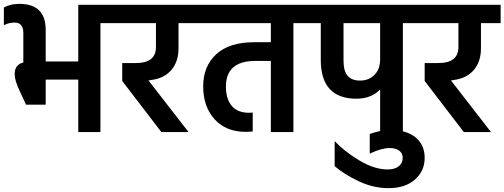

<svg xmlns="http://www.w3.org/2000/svg" viewBox="-23 -685 2617 996"><path d="M383 -366V-660H604V-565H498V0H383V-272H214V-142H112L80 -211Q53 -268 53 -300Q53 -350 98 -361V-514Q98 -568 52 -568Q23 -568 -3 -554V-646Q31 -665 77 -665Q214 -665 214 -530V-366Z M611 -265V-358H683Q786 -358 786 -441V-565H550V-660H1005V-565H903V-434Q903 -365 865.5 -321.5Q828 -278 761 -270Q755 -268 747 -268L955 0H814Z M1605 -660V-565H1499V0H1382V-369H1302Q1149 -369 1149 -236Q1149 -172 1179 -136Q1209 -100 1269 -100Q1282 -100 1288 -101V-3Q1266 -1 1252 -1Q1149 -1 1090 -66.5Q1031 -132 1031 -237Q1031 -341 1098.5 -403.5Q1166 -466 1296 -466H1382V-565H951V-660Z M1949 -378V-565H1759V-371Q1759 -316 1780.5 -291.5Q1802 -267 1845 -267Q1890 -267 1919.5 -296.5Q1949 -326 1949 -378ZM2173 -660V-565H2067V0H1949V-221Q1903 -173 1826 -173Q1641 -173 1641 -375V-565H1551V-660Z M1713 177V47Q1764 101 1841.5 147.5Q1919 194 1988 194Q2025 194 2045.5 177.5Q2066 161 2066 134Q2066 110 2048 96.5Q2030 83 1998 83Q1956 83 1895 112V10Q1955 -11 2000 -11Q2086 -11 2133 28Q2180 67 2180 134Q2180 202 2129.5 246.5Q2079 291 1992 291Q1914 291 1838.5 255.5Q1763 220 1713 177Z M2180 -265V-358H2252Q2355 -358 2355 -441V-565H2119V-660H2574V-565H2472V-434Q2472 -365 2434.5 -321.5Q2397 -278 2330 -270Q2324 -268 2316 -268L2524 0H2383Z"/></svg>

Font: Hind Semibold
Style: Regular
Weight: 600
Designer: Manushi Parikh, Satya Rajpurohit
Foundry: Indian Type Foundry
Version: Version 1.201;PS 1.0;hotconv 1.0.78;makeotf.lib2.5.61930; tt